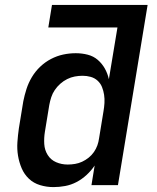

<svg xmlns="http://www.w3.org/2000/svg" viewBox="-20 -755 640 783"><path d="M198 8Q170 8 143.5 0Q117 -8 98 -26Q79 -44 68.5 -68.5Q58 -93 53.5 -120Q49 -147 51 -175.5Q53 -204 57 -232L75 -342Q80 -367 88 -392Q96 -417 110 -440.5Q124 -464 144 -483Q164 -502 188 -514.5Q212 -527 237.5 -532.5Q263 -538 289 -538Q314 -538 337.5 -532Q361 -526 378.5 -511Q396 -496 407.5 -475.5Q419 -455 424 -432L459 -643H177L192 -735H582L461 0H353L366 -80Q352 -59 333 -41.5Q314 -24 292 -12.5Q270 -1 246 3.5Q222 8 198 8ZM256 -84Q271 -84 286 -86.5Q301 -89 315 -95.5Q329 -102 341.5 -112Q354 -122 363 -135Q372 -148 377 -162Q382 -176 384 -191L402 -301Q405 -318 406 -335Q407 -352 404.5 -368.5Q402 -385 396 -400Q390 -415 378 -426Q366 -437 350 -441.5Q334 -446 317 -446Q301 -446 285 -443Q269 -440 254 -432.5Q239 -425 226 -413.5Q213 -402 203.5 -388Q194 -374 189 -358.5Q184 -343 181 -327L163 -217Q159 -192 160.5 -167.5Q162 -143 174.5 -123Q187 -103 209 -93.5Q231 -84 256 -84Z"/></svg>

Font: Iosevka Curly SmBdExObl
Style: Regular
Weight: 600
Width: 7
Italic angle: -9°
Monospace: yes
Designer: Belleve Invis
Foundry: Belleve Invis
Version: Version 11.1.0; ttfautohint (v1.8.3)